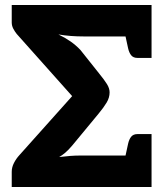

<svg xmlns="http://www.w3.org/2000/svg" viewBox="-20 -749 657 769"><path d="M27 0V-61Q27 -79 36 -96.5Q45 -114 58 -128L269 -364L47 -613Q39 -623 33 -634.5Q27 -646 27 -659V-729H587V-603H318Q288 -603 263 -605Q238 -607 214 -611Q241 -598 262.5 -583Q284 -568 302 -549L376 -456Q398 -429 408.5 -412Q419 -395 419 -379Q419 -358 407 -338Q395 -318 375 -294L270 -167Q254 -148 241.5 -137.5Q229 -127 217 -120Q241 -123 261 -124.5Q281 -126 298 -126H587V0ZM478 -104 493 -173Q497 -191 505.5 -201.5Q514 -212 531 -212H587V-126ZM478 -625 587 -603V-517H531Q514 -517 505.5 -527.5Q497 -538 493 -556Z"/></svg>

Font: Aleo Black
Style: Regular
Weight: 900
Designer: Alessio Laiso
Foundry: Alessio Laiso
Version: Version 2.001;gftools[0.9.29]